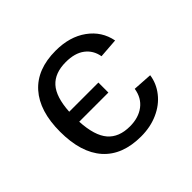

<svg xmlns="http://www.w3.org/2000/svg" viewBox="-134 -698 868 868"><g transform="rotate(-45 300.0 -264.0)"><path d="M70.8 -264.6Q70.8 -396.5 133.8 -467.3Q196.8 -538.1 315.9 -538.1Q405.3 -538.1 465.1 -494.9Q524.9 -451.7 538.6 -380.4L444.8 -373.5Q437 -418 403.3 -443.6Q369.6 -469.2 312 -469.2Q241.7 -469.2 205.6 -429.2Q169.4 -389.2 164.1 -299.3H350.6V-235.4H164.1Q169.4 -141.6 205.6 -99.9Q241.7 -58.1 311.5 -58.1Q366.7 -58.1 402.8 -85.4Q439 -112.8 446.8 -163.1L539.6 -157.2Q533.2 -110.8 502.9 -72.3Q472.7 -33.7 423.8 -12Q375 9.8 315.4 9.8Q195.8 9.8 133.3 -60.5Q70.8 -130.9 70.8 -264.6Z"/></g></svg>

Font: Cousine
Style: Regular
Weight: 400
Monospace: yes
Designer: Steve Matteson
Foundry: Ascender Corporation
Version: Version 1.20